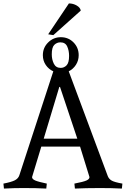

<svg xmlns="http://www.w3.org/2000/svg" viewBox="-20 -1097 734 1120"><path d="M451 -1035 291 -892 261 -897 382 -1077Q407 -1077 428 -1064.5Q449 -1052 451 -1035ZM3 3 0 -26Q47 -35 67 -45.5Q87 -56 93 -75L291 -681Q264 -693 247 -718Q230 -743 230 -775Q230 -819 261 -849.5Q292 -880 335 -880Q379 -880 409 -849.5Q439 -819 439 -775Q439 -744 423 -719Q407 -694 381 -681L609 -69Q616 -52 632.5 -43Q649 -34 694 -26L691 3Q658 1 626 0.5Q594 0 558 0Q479 0 417 3L414 -26Q466 -36 484 -44Q502 -52 502 -64L447 -242H221L167 -64Q167 -52 186 -44Q205 -36 253 -26L250 3Q217 1 185 0.5Q153 0 117 0Q86 0 64 0.5Q42 1 3 3ZM332 -850Q312 -850 297 -835.5Q282 -821 282 -780Q282 -750 294 -725.5Q306 -701 334 -701Q354 -701 368.5 -716Q383 -731 383 -771Q383 -802 372 -826Q361 -850 332 -850ZM235 -288H431L330 -590H326Z"/></svg>

Font: Average
Style: Regular
Weight: 400
Designer: Eduardo Tunni
Foundry: Eduardo Rodriguez Tunni
Version: Version 1.003; ttfautohint (v1.8.4.7-5d5b)